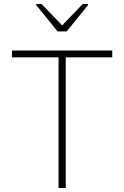

<svg xmlns="http://www.w3.org/2000/svg" viewBox="-20 -941 622 961"><path d="M273 0V-654H40V-688H542V-654H309V0ZM268 -784 161 -916V-921H188L291 -814L394 -921H421V-916L314 -784Z"/></svg>

Font: Saira Thin Thin
Style: Regular
Weight: 250
Version: Version 1.101